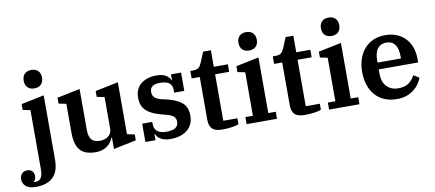

<svg xmlns="http://www.w3.org/2000/svg" viewBox="-159 -1081 3654 1612"><g transform="rotate(-10 1668.0 -275.0)"><path d="M35 212Q-22 212 -50 188.5Q-78 165 -78 126Q-78 98 -61 80Q-44 62 -16 62Q13 62 27.5 78.5Q42 95 42 119Q42 153 23 163V167Q28 169 32.5 169Q37 169 42 169Q69 169 84.5 146.5Q100 124 100 74V-431L36 -444V-494L231 -534V13Q231 116 180 164Q129 212 35 212ZM165 -605Q128 -605 107.5 -626Q87 -647 87 -681V-686Q87 -720 107.5 -741Q128 -762 165 -762Q202 -762 222.5 -741Q243 -720 243 -686V-681Q243 -647 222.5 -626Q202 -605 165 -605Z M581 12Q486 12 446 -36.5Q406 -85 406 -182V-431L342 -444V-494L537 -534V-188Q537 -129 559 -102.5Q581 -76 630 -76Q649 -76 667 -81Q685 -86 699.5 -96.5Q714 -107 723 -123Q732 -139 732 -161V-431L667 -444V-494L863 -534V-91L927 -78V-28L734 12V-85H729Q722 -66 709.5 -48.5Q697 -31 678.5 -17.5Q660 -4 636 4Q612 12 581 12Z M1217 12Q1164 12 1133 -8Q1102 -28 1094 -53H1090V0H1004V-156H1090V-138Q1090 -98 1115 -76Q1140 -54 1196 -54Q1296 -54 1296 -122Q1296 -150 1278 -166.5Q1260 -183 1222 -193L1172 -206Q1089 -228 1048.5 -267.5Q1008 -307 1008 -375Q1008 -451 1058 -492.5Q1108 -534 1192 -534Q1243 -534 1272.5 -515.5Q1302 -497 1310 -472H1314V-522H1400V-366H1314V-390Q1314 -428 1289 -448Q1264 -468 1210 -468Q1124 -468 1124 -405Q1124 -376 1141.5 -358Q1159 -340 1201 -330L1248 -319Q1330 -299 1372 -262Q1414 -225 1414 -152Q1414 -75 1360.5 -31.5Q1307 12 1217 12Z M1658 9Q1599 9 1573.5 -16Q1548 -41 1548 -93V-458H1479V-522H1501Q1536 -522 1551 -535.5Q1566 -549 1577 -576L1613 -663H1679V-522H1799V-458H1679V-62H1799V-11Q1783 -3 1744 3Q1705 9 1658 9Z M1996 -605Q1959 -605 1938.5 -626Q1918 -647 1918 -681V-686Q1918 -720 1938.5 -741Q1959 -762 1996 -762Q2033 -762 2053.5 -741Q2074 -720 2074 -686V-681Q2074 -647 2053.5 -626Q2033 -605 1996 -605ZM1867 -60H1931V-431L1867 -444V-494L2062 -534V-60H2126V0H1867Z M2361 9Q2302 9 2276.5 -16Q2251 -41 2251 -93V-458H2182V-522H2204Q2239 -522 2254 -535.5Q2269 -549 2280 -576L2316 -663H2382V-522H2502V-458H2382V-62H2502V-11Q2486 -3 2447 3Q2408 9 2361 9Z M2699 -605Q2662 -605 2641.5 -626Q2621 -647 2621 -681V-686Q2621 -720 2641.5 -741Q2662 -762 2699 -762Q2736 -762 2756.5 -741Q2777 -720 2777 -686V-681Q2777 -647 2756.5 -626Q2736 -605 2699 -605ZM2570 -60H2634V-431L2570 -444V-494L2765 -534V-60H2829V0H2570Z M3148 12Q3088 12 3041.5 -8Q2995 -28 2963 -64.5Q2931 -101 2914.5 -151.5Q2898 -202 2898 -262Q2898 -324 2915.5 -374.5Q2933 -425 2965 -460.5Q2997 -496 3041.5 -515Q3086 -534 3140 -534Q3194 -534 3237.5 -516.5Q3281 -499 3311.5 -467Q3342 -435 3358.5 -390.5Q3375 -346 3375 -291V-260H3039V-224Q3039 -152 3076.5 -113.5Q3114 -75 3175 -75Q3231 -75 3265 -100Q3299 -125 3315 -162L3364 -132Q3355 -107 3337.5 -81.5Q3320 -56 3293.5 -35Q3267 -14 3231 -1Q3195 12 3148 12ZM3039 -318H3239V-331Q3239 -403 3213.5 -437Q3188 -471 3140 -471Q3092 -471 3065.5 -437.5Q3039 -404 3039 -332Z"/></g></svg>

Font: IBM Plex Serif SemiBold
Style: Regular
Weight: 600
Designer: Mike Abbink, Paul van der Laan, Pieter van Rosmalen
Foundry: Bold Monday
Version: Version 2.5